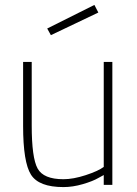

<svg xmlns="http://www.w3.org/2000/svg" viewBox="-20 -752 556 781"><path d="M437 -500V0H402V-40L380 -28Q358 -15 317 -3Q276 9 238 9Q138 9 106 -41.5Q74 -92 74 -240V-500H109V-242Q109 -110 133 -66.5Q157 -23 238 -23Q278 -23 328.5 -39.5Q379 -56 402 -73V-500ZM172 -636 364 -732 380 -701 187 -609Z"/></svg>

Font: Titillium Web[RUS by Daymarius]
Style: Regular
Weight: 200
Designer: Cyrillization by Daymarius
Foundry: Cyrillization by Daymarius
Version: Version 1.002 September 11, 2018